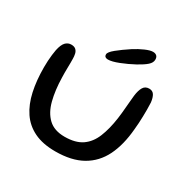

<svg xmlns="http://www.w3.org/2000/svg" viewBox="-149 -756 910 924"><g transform="rotate(30 306.0 -294.0)"><path d="M275 31.5Q205 31.5 157.2 8.2Q109.5 -15 80.8 -57.8Q52 -100.5 39 -160Q26 -219.5 26 -292.5Q26 -310 27 -327.8Q28 -345.5 30 -362.2Q32 -379 34.5 -392Q41.5 -425 54.5 -438.8Q67.5 -452.5 86 -452.5Q103 -452.5 111.8 -444.2Q120.5 -436 123.2 -423.2Q126 -410.5 126 -397.5Q126.5 -388.5 126.2 -375.2Q126 -362 125.8 -347.2Q125.5 -332.5 125.5 -318.5Q125.5 -304.5 126 -293Q127.5 -223 141.5 -168.5Q155.5 -114 188.2 -83Q221 -52 278.5 -52Q339 -52 374.8 -76.8Q410.5 -101.5 429.2 -147.8Q448 -194 457 -257.5Q459 -272.5 460.8 -288.8Q462.5 -305 463.8 -321.8Q465 -338.5 466.8 -355.8Q468.5 -373 470 -390Q474 -422 484.5 -439.2Q495 -456.5 517 -456.5Q535.5 -456.5 544.5 -442.5Q553.5 -428.5 556.5 -402.5Q557.5 -383 557.5 -363.8Q557.5 -344.5 557 -325.5Q556.5 -306.5 555.5 -288Q554.5 -269.5 552.5 -251.5Q545 -161.5 513.8 -98.2Q482.5 -35 423.8 -1.8Q365 31.5 275 31.5ZM273.5 -478Q264.5 -478 259 -482Q253.5 -486 253.5 -495.5Q253.5 -508 280.5 -530Q307.5 -552 348.5 -579Q374.5 -595.5 401.2 -607.2Q428 -619 444 -619Q457 -619 464.5 -612.2Q472 -605.5 472 -591.5Q472 -574.5 455 -559.5Q438 -544.5 406 -527Q370 -507.5 332.5 -492.8Q295 -478 273.5 -478Z"/></g></svg>

Font: Gluten Thin Light
Style: Regular
Weight: 300
Version: Version 1.300